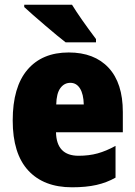

<svg xmlns="http://www.w3.org/2000/svg" viewBox="-20 -786 574 816"><path d="M502 -310V-224H218Q220 -124 314 -124Q358 -124 394.5 -134Q431 -144 471 -166V-31Q434 -10 390 0Q346 10 286 10Q166 10 100 -61.5Q34 -133 34 -274Q34 -416 96.5 -489.5Q159 -563 272 -563Q381 -563 441.5 -498Q502 -433 502 -310ZM219 -342H336Q335 -386 320 -410Q305 -434 279 -434Q253 -434 236.5 -411.5Q220 -389 219 -342ZM388 -620V-606H259Q229 -629 170.5 -679Q112 -729 83 -756V-766H286Q321 -709 388 -620Z"/></svg>

Font: Noto Sans Display Black Narrow
Style: Regular
Weight: 900
Width: 4
Designer: Monotype Design team
Foundry: Monotype Imaging Inc.
Version: Version 1.000